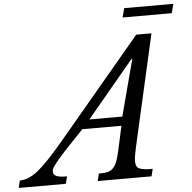

<svg xmlns="http://www.w3.org/2000/svg" viewBox="-168 -990 1052 1051"><g transform="rotate(-5 357.5 -465.0)"><path d="M689.9 -779.8 550.8 -166Q539.1 -113.3 539.1 -88.9Q539.1 -59.6 557.9 -49.8Q576.7 -40 631.8 -40L622.1 0H326.2L335.9 -40Q366.7 -40 384.3 -44.2Q401.9 -48.3 415.8 -63Q429.7 -77.6 437.7 -100.8Q445.8 -124 455.1 -167L481.9 -290H267.1L204.1 -224.1Q151.9 -169.9 125.2 -138.2Q98.6 -106.4 92.3 -95Q85.9 -83.5 85.9 -74.2Q85.9 -55.7 102.8 -47.9Q119.6 -40 161.1 -40L150.9 0H-107.9L-98.1 -40Q-50.8 -40 1 -80.8Q52.7 -121.6 145 -231L606 -779.8ZM310.1 -339.8H491.2L573.2 -649.9H568.8ZM810.1 -879.9H540L553.2 -930.2H823.2Z"/></g></svg>

Font: Libre Baskerville
Style: Italic
Weight: 400
Designer: Pablo Impallari, Rodrigo Fuenzalida
Foundry: Pablo Impallari, Rodrigo Fuenzalida
Version: Version 1.000